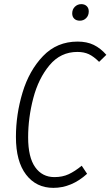

<svg xmlns="http://www.w3.org/2000/svg" viewBox="-20 -897 534 928"><path d="M494 -632 459 -598Q433 -624 409.5 -635Q386 -646 354 -646Q273 -646 219.5 -582Q166 -518 141 -423Q116 -328 116 -233Q116 -137 150 -89Q184 -41 243 -41Q282 -41 312 -55Q342 -69 375 -96L401 -57Q326 11 238 11Q155 11 106 -53Q57 -117 57 -235Q57 -344 89 -450Q121 -556 188 -626Q255 -696 355 -696Q400 -696 433 -680Q466 -664 494 -632ZM329 -832Q329 -852 342 -864.5Q355 -877 373 -877Q389 -877 399 -867.5Q409 -858 409 -842Q409 -822 396.5 -809.5Q384 -797 366 -797Q349 -797 339 -806.5Q329 -816 329 -832Z"/></svg>

Font: Fira Sans Extra Condensed Light
Style: Italic
Weight: 300
Width: 3
Italic angle: -8°
Designer: Carrois Corporate & Edenspiekermann AG
Foundry: Carrois Corporate GbR & Edenspiekermann AG
Version: Version 4.203